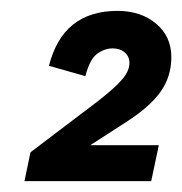

<svg xmlns="http://www.w3.org/2000/svg" viewBox="-20 -717 335 353"><path d="M115 -430 36 -437 160 -531Q192 -556 205 -571.5Q218 -587 218 -601Q218 -613 209.5 -620.5Q201 -628 187 -628Q172 -628 158.5 -618Q145 -608 137 -577L70 -596Q83 -647 114.5 -672Q146 -697 196 -697Q239 -697 267 -673.5Q295 -650 295 -612Q295 -576 275 -548Q255 -520 211 -492ZM25 -384 36 -437 69 -450H272L258 -384Z"/></svg>

Font: Radio Canada Big
Style: Italic
Weight: 400
Italic angle: -12°
Designer: Étienne Aubert Bonn
Foundry: Coppers and Brasses
Version: Version 1.001